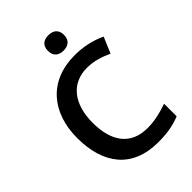

<svg xmlns="http://www.w3.org/2000/svg" viewBox="-265 -1040 1167 1167"><g transform="rotate(-45 319.0 -456.5)"><path d="M375 -923C337 -923 306 -906 306 -857C306 -809 337 -791 375 -791C412 -791 444 -809 444 -857C444 -906 412 -923 375 -923ZM400 -617C463 -617 516 -598 563 -576L607 -679C546 -709 473 -724 402 -724C180 -724 57 -573 57 -357C57 -135 164 10 388 10C465 10 521 0 578 -23V-131C522 -112 466 -97 403 -97C260 -97 189 -194 189 -356C189 -519 269 -617 400 -617Z"/></g></svg>

Font: Noto Sans Syriac SemiBold
Style: Regular
Weight: 600
Designer: Patrick Giasson and the Monotype Design Team
Foundry: Monotype Imaging Inc.
Version: Version 3.000